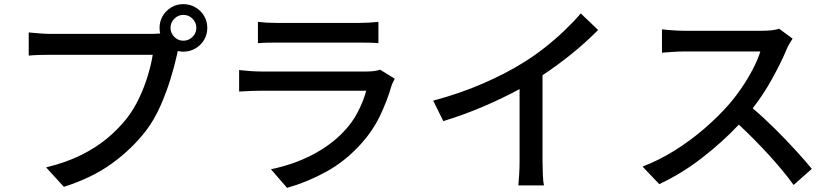

<svg xmlns="http://www.w3.org/2000/svg" viewBox="-20 -860 4040 929"><path d="M805 -725Q805 -700 823.5 -681.5Q842 -663 867 -663Q893 -663 911.5 -681.5Q930 -700 930 -725Q930 -751 911.5 -769.5Q893 -788 867 -788Q842 -788 823.5 -769.5Q805 -751 805 -725ZM752 -725Q752 -757 767.5 -783Q783 -809 809 -824.5Q835 -840 867 -840Q899 -840 925.5 -824.5Q952 -809 967.5 -783Q983 -757 983 -725Q983 -693 967.5 -667Q952 -641 925.5 -625.5Q899 -610 867 -610Q854 -610 840 -613L836 -594Q825 -543 805 -478Q785 -413 756 -347Q727 -281 686 -227Q618 -139 521.5 -69Q425 1 289 44L203 -50Q301 -74 373 -110Q445 -146 499 -191Q553 -236 594 -288Q628 -332 653.5 -386Q679 -440 695.5 -495Q712 -550 719 -595Q704 -595 667 -595Q630 -595 580 -595Q530 -595 475.5 -595Q421 -595 370 -595Q319 -595 281 -595Q243 -595 227 -595Q196 -595 167.5 -594Q139 -593 119 -591V-703Q140 -701 171 -698.5Q202 -696 227 -696Q243 -696 281.5 -696Q320 -696 370.5 -696Q421 -696 475 -696Q529 -696 578.5 -696Q628 -696 664 -696Q700 -696 712 -696Q721 -696 732 -696.5Q743 -697 755 -698Q752 -712 752 -725Z M1228 -754Q1271 -749 1324 -749Q1341 -749 1380 -749Q1419 -749 1468.5 -749Q1518 -749 1567.5 -749Q1617 -749 1656.5 -749Q1696 -749 1713 -749Q1737 -749 1764.5 -750.5Q1792 -752 1811 -754V-651Q1792 -653 1765 -653.5Q1738 -654 1712 -654Q1695 -654 1656 -654Q1617 -654 1567.5 -654Q1518 -654 1468.5 -654Q1419 -654 1380 -654Q1341 -654 1324 -654Q1300 -654 1274.5 -653.5Q1249 -653 1228 -651ZM1890 -479Q1886 -471 1881 -461Q1876 -451 1874 -444Q1853 -371 1818 -298.5Q1783 -226 1727 -164Q1650 -79 1557.5 -28.5Q1465 22 1369 49L1291 -41Q1401 -64 1490.5 -110.5Q1580 -157 1641 -221Q1684 -265 1711.5 -318.5Q1739 -372 1752 -421Q1740 -421 1703 -421Q1666 -421 1614.5 -421Q1563 -421 1506.5 -421Q1450 -421 1396.5 -421Q1343 -421 1302 -421Q1261 -421 1243 -421Q1225 -421 1195.5 -420Q1166 -419 1137 -417V-521Q1166 -518 1193.5 -516Q1221 -514 1243 -514Q1258 -514 1296.5 -514Q1335 -514 1388 -514Q1441 -514 1499 -514Q1557 -514 1610 -514Q1663 -514 1702 -514Q1741 -514 1755 -514Q1775 -514 1792 -516.5Q1809 -519 1819 -523Z M2076 -373Q2207 -408 2318 -456.5Q2429 -505 2512 -557Q2564 -589 2615 -629Q2666 -669 2711 -712Q2756 -755 2790 -795L2874 -715Q2817 -657 2748 -601Q2679 -545 2605 -496V-81Q2605 -50 2606.5 -15Q2608 20 2612 37H2488Q2490 20 2492 -15Q2494 -50 2494 -81V-429Q2415 -386 2319.5 -345Q2224 -304 2125 -274Z M3815 -673Q3810 -666 3800.5 -650Q3791 -634 3786 -621Q3760 -559 3717.5 -481.5Q3675 -404 3622 -336Q3674 -292 3728 -238.5Q3782 -185 3829.5 -133Q3877 -81 3908 -43L3820 35Q3771 -33 3700 -110.5Q3629 -188 3555 -257Q3475 -172 3376 -95.5Q3277 -19 3170 31L3089 -54Q3170 -85 3245.5 -132.5Q3321 -180 3386 -236Q3451 -292 3500 -347Q3534 -385 3566 -431.5Q3598 -478 3622.5 -525Q3647 -572 3659 -611Q3650 -611 3622 -611Q3594 -611 3555.5 -611Q3517 -611 3475.5 -611Q3434 -611 3395.5 -611Q3357 -611 3329.5 -611Q3302 -611 3292 -611Q3263 -611 3229 -608.5Q3195 -606 3183 -605V-718Q3193 -717 3213 -715Q3233 -713 3255 -712Q3277 -711 3292 -711Q3306 -711 3343.5 -711Q3381 -711 3430 -711Q3479 -711 3528 -711Q3577 -711 3614 -711Q3651 -711 3663 -711Q3722 -711 3750 -721Z"/></svg>

Font: Source Han Sans Medium
Style: Regular
Weight: 500
Designer: Ryoko NISHIZUKA Ë•øÂ°öÊ∂ºÂ≠ê (kana, bopomofo & ideographs); Paul D. Hunt (Latin, Greek & Cyrillic); Sandoll Communicatio
Foundry: Adobe
Version: Version 2.004;hotconv 1.0.118;makeotfexe 2.5.65603